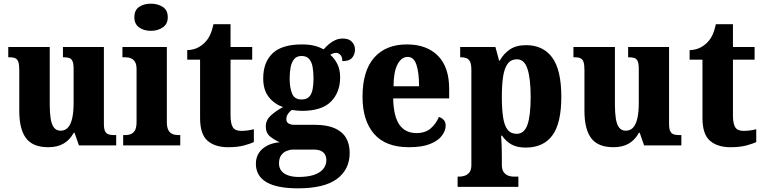

<svg xmlns="http://www.w3.org/2000/svg" viewBox="-20 -792 4158 1046"><path d="M243 10Q159 10 122 -39Q85 -88 85 -188V-409Q85 -438 80.5 -453Q76 -468 64.5 -474Q53 -480 29 -480H25V-536H251V-222Q251 -178 256 -146Q261 -114 274 -97Q287 -80 310 -80Q336 -80 351.5 -98.5Q367 -117 374 -150.5Q381 -184 381 -230V-418Q381 -447 374.5 -460Q368 -473 355.5 -476.5Q343 -480 326 -480H323V-536H546V-118Q546 -89 553 -76Q560 -63 573 -59.5Q586 -56 603 -56H613V0H410L386 -69H382Q360 -29 326 -9.5Q292 10 243 10Z M651 0V-56H662Q681 -56 695 -62.5Q709 -69 716.5 -84.5Q724 -100 724 -128V-413Q724 -440 716 -454Q708 -468 694 -474Q680 -480 663 -480H647V-536H889V-127Q889 -99 897 -83.5Q905 -68 919.5 -62Q934 -56 952 -56H962V0ZM802 -624Q764 -624 738 -642.5Q712 -661 712 -698Q712 -737 738 -754.5Q764 -772 802 -772Q839 -772 866.5 -754.5Q894 -737 894 -698Q894 -661 866.5 -642.5Q839 -624 802 -624Z M1223 10Q1151 10 1110.5 -25.5Q1070 -61 1070 -149V-467H1000V-519Q1036 -520 1061.5 -534.5Q1087 -549 1100 -565Q1114 -579 1125 -603Q1136 -627 1143 -660H1236V-536H1354V-467H1236V-163Q1236 -120 1248 -99.5Q1260 -79 1293 -79Q1312 -79 1330 -81.5Q1348 -84 1363 -88V-18Q1347 -10 1311 0Q1275 10 1223 10Z M1603 234Q1488 234 1431 200Q1374 166 1374 100Q1374 66 1390.5 41Q1407 16 1436.5 1Q1466 -14 1504 -17Q1477 -28 1452.5 -47.5Q1428 -67 1428 -103Q1428 -137 1454 -161.5Q1480 -186 1522 -209Q1476 -224 1445 -262.5Q1414 -301 1414 -365Q1414 -453 1465 -501.5Q1516 -550 1625 -550Q1662 -550 1690 -543.5Q1718 -537 1743 -523Q1757 -539 1772.5 -552Q1788 -565 1806.5 -573.5Q1825 -582 1849 -582Q1881 -582 1897.5 -564Q1914 -546 1914 -522Q1914 -497 1899 -478Q1884 -459 1845 -459Q1845 -483 1834 -493.5Q1823 -504 1812 -504Q1801 -504 1793.5 -500.5Q1786 -497 1779 -494Q1802 -474 1817.5 -444Q1833 -414 1833 -370Q1833 -289 1783 -238.5Q1733 -188 1625 -188Q1615 -188 1597.5 -189.5Q1580 -191 1571 -193Q1561 -188 1550.5 -174Q1540 -160 1540 -143Q1540 -126 1552.5 -119Q1565 -112 1584 -112H1695Q1760 -112 1802 -94Q1844 -76 1864.5 -42Q1885 -8 1885 41Q1885 131 1816 182.5Q1747 234 1603 234ZM1606 172Q1656 172 1689.5 161Q1723 150 1740.5 129Q1758 108 1758 80Q1758 54 1741.5 38.5Q1725 23 1691 23H1575Q1560 23 1542 30Q1524 37 1512 53.5Q1500 70 1500 99Q1500 123 1513.5 139.5Q1527 156 1551.5 164Q1576 172 1606 172ZM1623 -250Q1650 -250 1664 -264.5Q1678 -279 1683 -305Q1688 -331 1688 -365Q1688 -400 1683 -427.5Q1678 -455 1664 -471Q1650 -487 1623 -487Q1597 -487 1583 -470.5Q1569 -454 1563.5 -426.5Q1558 -399 1558 -364Q1558 -315 1571 -282.5Q1584 -250 1623 -250Z M2208 10Q2081 10 2018 -62.5Q1955 -135 1955 -265Q1955 -406 2018.5 -478Q2082 -550 2197 -550Q2304 -550 2365.5 -488.5Q2427 -427 2427 -308V-256H2122Q2124 -158 2156 -112.5Q2188 -67 2249 -67Q2297 -67 2326.5 -92.5Q2356 -118 2371 -155Q2387 -150 2397.5 -138.5Q2408 -127 2408 -108Q2408 -81 2388 -53.5Q2368 -26 2324 -8Q2280 10 2208 10ZM2263 -322Q2263 -398 2248.5 -440Q2234 -482 2201 -482Q2167 -482 2145.5 -441Q2124 -400 2124 -322Z M2473 226V170H2486Q2496 170 2511 165.5Q2526 161 2537 147.5Q2548 134 2548 107V-409Q2548 -441 2541 -455.5Q2534 -470 2521.5 -475Q2509 -480 2493 -480H2487V-536H2679L2699 -462H2703Q2723 -499 2757.5 -522.5Q2792 -546 2846 -546Q2939 -546 2988.5 -478.5Q3038 -411 3038 -265Q3038 -120 2989 -54Q2940 12 2844 12Q2797 12 2766.5 -5Q2736 -22 2715 -53H2710Q2712 -28 2713 0Q2714 28 2714 58V105Q2714 133 2725 147Q2736 161 2750.5 165.5Q2765 170 2775 170H2804V226ZM2795 -63Q2836 -63 2853.5 -112.5Q2871 -162 2871 -264Q2871 -362 2854 -415.5Q2837 -469 2797 -469Q2764 -469 2746 -445Q2728 -421 2721 -375.5Q2714 -330 2714 -266Q2714 -197 2721 -152Q2728 -107 2745.5 -85Q2763 -63 2795 -63Z M3322 10Q3238 10 3201 -39Q3164 -88 3164 -188V-409Q3164 -438 3159.5 -453Q3155 -468 3143.5 -474Q3132 -480 3108 -480H3104V-536H3330V-222Q3330 -178 3335 -146Q3340 -114 3353 -97Q3366 -80 3389 -80Q3415 -80 3430.5 -98.5Q3446 -117 3453 -150.5Q3460 -184 3460 -230V-418Q3460 -447 3453.5 -460Q3447 -473 3434.5 -476.5Q3422 -480 3405 -480H3402V-536H3625V-118Q3625 -89 3632 -76Q3639 -63 3652 -59.5Q3665 -56 3682 -56H3692V0H3489L3465 -69H3461Q3439 -29 3405 -9.5Q3371 10 3322 10Z M3960 10Q3888 10 3847.5 -25.5Q3807 -61 3807 -149V-467H3737V-519Q3773 -520 3798.5 -534.5Q3824 -549 3837 -565Q3851 -579 3862 -603Q3873 -627 3880 -660H3973V-536H4091V-467H3973V-163Q3973 -120 3985 -99.5Q3997 -79 4030 -79Q4049 -79 4067 -81.5Q4085 -84 4100 -88V-18Q4084 -10 4048 0Q4012 10 3960 10Z"/></svg>

Font: Noto Serif Khmer SemiCondensed ExtraBold
Style: Regular
Weight: 800
Width: 4
Designer: Danh Hong and the Monotype Design Team
Foundry: Monotype Imaging Inc.
Version: Version 2.004